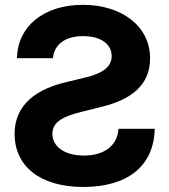

<svg xmlns="http://www.w3.org/2000/svg" viewBox="-20 -757 695 788"><path d="M322.1 10.3C498.6 10.3 611.2 -71 615.1 -228.3H466.3C461.3 -155.5 403.8 -118.6 323.9 -118.6C245.7 -118.6 195.3 -154.8 195 -208.1C195.3 -257.1 239.3 -279.8 318.5 -299L397.7 -318.9C520.6 -348.4 596.2 -409.8 595.9 -517C596.6 -649.1 479.8 -737.2 320.3 -737.2C158.4 -737.2 51.8 -647.7 49.7 -518.1H197.1C202.8 -575.3 247.9 -608.7 321.4 -608.7C396.7 -608.7 438.2 -574.2 438.2 -527.3C439.3 -475.1 386.4 -451.7 323.2 -437.1L257.8 -421.5C131.4 -393.1 40.1 -328.8 39.8 -207.7C40.1 -74.6 144.5 10.3 322.1 10.3Z"/></svg>

Font: Inter-Hewn
Style: Bold
Weight: 700
Designer: Rasmus Andersson
Foundry: rsms
Version: Version 3.012;git-f93a4a705